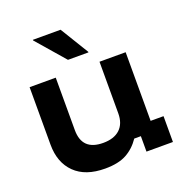

<svg xmlns="http://www.w3.org/2000/svg" viewBox="-130 -831 910 955"><g transform="rotate(-20 325.0 -353.5)"><path d="M266.7 9.2Q162.5 9.2 106.7 -45.8Q50.8 -100.8 50.8 -195.8V-500H189.2V-222.5Q189.2 -168.3 217.1 -141.2Q245 -114.2 300.8 -114.2Q358.3 -114.2 389.6 -143.3Q420.8 -172.5 420.8 -226.7V-500H559.2V-136.7H627.5V0H487.5V-81.7H452.5Q422.5 -37.5 379.6 -14.2Q336.7 9.2 266.7 9.2ZM276.7 -562.5 146.7 -712.5V-715.8H293.3L385 -565.8V-562.5Z"/></g></svg>

Font: Funnel Display
Style: Bold
Weight: 700
Designer: NORD ID, Kristian Moeller
Foundry: Dicotype
Version: Version 1.000